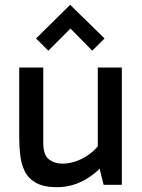

<svg xmlns="http://www.w3.org/2000/svg" viewBox="-20 -769 591 799"><path d="M218 10Q163 10 131 -7.5Q99 -25 84 -54.5Q69 -84 64.5 -121Q60 -158 60 -197V-488H160V-176Q160 -124 183.5 -106Q207 -88 239 -88Q272 -88 304.5 -101Q337 -114 363.5 -136.5Q390 -159 403 -185V-129H387V-488H487V0H411L390 -86L415 -89Q389 -58 357 -35.5Q325 -13 290 -1.5Q255 10 218 10ZM181 -558 130 -609 272 -749 415 -609 364 -558 241 -683 305 -682Z"/></svg>

Font: Gabarito
Style: Regular
Weight: 400
Designer: Leandro Assis / Alvaro Franca / Felipe Casaprima
Foundry: Naipe Foundry
Version: Version 1.000